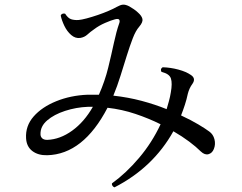

<svg xmlns="http://www.w3.org/2000/svg" viewBox="-20 -775 1040 825"><path d="M472 30Q466 28 463 23Q460 18 461 13Q522 -31 577.5 -96.5Q633 -162 670 -241Q620 -266 562 -285.5Q504 -305 442 -312Q338 -112 183 -108Q144 -107 119 -126Q94 -145 92 -181Q89 -234 124.5 -274.5Q160 -315 221.5 -340Q283 -365 356 -368H405Q431 -427 445 -484.5Q459 -542 469.5 -591Q480 -640 492 -674Q496 -684 492.5 -690Q489 -696 474 -692Q458 -688 431.5 -676.5Q405 -665 384 -649Q368 -638 355.5 -626.5Q343 -615 325 -612Q304 -609 286 -624.5Q268 -640 256.5 -664Q245 -688 241 -708Q243 -714 249 -716Q255 -718 260 -716Q272 -697 285.5 -692.5Q299 -688 317 -689Q330 -690 352.5 -696Q375 -702 400 -710.5Q425 -719 447 -728.5Q469 -738 481 -745Q497 -754 508 -755Q519 -756 535 -748Q544 -743 555 -735.5Q566 -728 573 -721Q589 -707 592 -693.5Q595 -680 578 -660Q563 -643 550.5 -610.5Q538 -578 525 -536.5Q512 -495 498 -450Q484 -405 467 -364Q531 -357 589 -341.5Q647 -326 696 -306Q701 -323 706 -341Q711 -359 714 -378Q721 -417 714.5 -437.5Q708 -458 674 -466Q667 -479 679 -486Q713 -485 746.5 -476Q780 -467 800 -453Q823 -438 807 -415Q793 -396 787 -372Q782 -348 774.5 -325Q767 -302 758 -279Q801 -259 832 -240.5Q863 -222 879 -210Q896 -198 901.5 -176.5Q907 -155 899 -135Q892 -117 876 -112.5Q860 -108 843 -124Q823 -144 793 -166.5Q763 -189 725 -211Q638 -55 472 30ZM183 -174Q238 -176 290 -213.5Q342 -251 379 -316H357Q307 -314 259.5 -298.5Q212 -283 182.5 -257.5Q153 -232 154 -198Q154 -188 161 -181Q168 -174 183 -174Z"/></svg>

Font: Zen Old Mincho Medium
Style: Regular
Weight: 500
Designer: Yoshimichi Ohira
Foundry: Positype
Version: Version 1.500